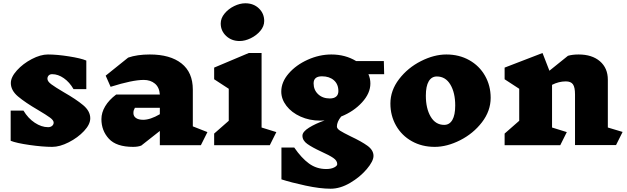

<svg xmlns="http://www.w3.org/2000/svg" viewBox="-20 -885 3819 1170"><path d="M213 -214Q134 -260 90 -297Q46 -334 46 -379Q46 -415 83 -456Q120 -497 173.5 -525Q227 -553 272 -553Q327 -553 400 -541.5Q473 -530 506 -516V-342H428Q404 -384 369 -408.5Q334 -433 298 -433Q284 -433 276.5 -425Q269 -417 269 -405Q269 -389 292.5 -371.5Q316 -354 367 -324Q444 -280 487 -244Q530 -208 530 -164Q530 -127 492 -86.5Q454 -46 399 -18Q344 10 298 10Q240 10 160 -1.5Q80 -13 45 -27V-211H123Q151 -164 192 -137Q233 -110 273 -110Q288 -110 297.5 -118Q307 -126 307 -138Q307 -152 284.5 -168.5Q262 -185 213 -214Z M1204 0H954V-87L841 2Q821 10 791 10Q689 10 643.5 -39.5Q598 -89 598 -159Q598 -199 621 -237.5Q644 -276 688 -309H954Q951 -353 924 -375.5Q897 -398 856 -398Q787 -398 654 -356L624 -424L761 -534Q816 -553 893 -553Q1017 -553 1086 -498.5Q1155 -444 1155 -339V-115L1244 -80ZM954 -189V-228H802Q797 -219 795 -212.5Q793 -206 793 -196Q793 -177 808.5 -166Q824 -155 853 -155H852Q896 -155 954 -189Z M1624 0H1285V-71L1374 -149V-344L1285 -402V-473L1496 -562H1574V-108L1664 -80ZM1590 -757Q1590 -725 1566.5 -697Q1543 -669 1508 -652Q1473 -635 1440 -635Q1391 -635 1358 -666Q1325 -697 1325 -742Q1325 -774 1348.5 -802.5Q1372 -831 1407 -848Q1442 -865 1475 -865Q1525 -865 1557.5 -834Q1590 -803 1590 -757Z M2225 -433Q2237 -406 2237 -376Q2237 -317 2186.5 -261.5Q2136 -206 2059 -175Q2033 -143 2033 -114Q2033 -101 2052.5 -88.5Q2072 -76 2117 -54Q2183 -23 2219.5 3.5Q2256 30 2256 65Q2256 97 2215 145.5Q2174 194 2113.5 229.5Q2053 265 1995 265Q1930 265 1842 246Q1754 227 1695 208V14H1773Q1817 78 1863 111.5Q1909 145 1968 145Q1997 145 2016 135.5Q2035 126 2035 115Q2035 94 2011 77.5Q1987 61 1938 39Q1882 13 1852.5 -8Q1823 -29 1823 -58Q1823 -82 1863 -107Q1903 -132 1958 -151Q1949 -150 1931 -150Q1866 -150 1811.5 -174.5Q1757 -199 1725.5 -240Q1694 -281 1694 -327Q1694 -385 1739 -437Q1784 -489 1855 -521Q1926 -553 1999 -553Q2084 -553 2150 -513H2319L2321 -433ZM1990 -285Q2015 -285 2028.5 -296.5Q2042 -308 2042 -330Q2042 -372 2014.5 -396Q1987 -420 1942 -420Q1891 -420 1891 -377Q1891 -337 1918.5 -311Q1946 -285 1990 -285Z M2970 -289Q2970 -209 2917 -140Q2864 -71 2784 -30.5Q2704 10 2629 10Q2551 10 2489.5 -24.5Q2428 -59 2393.5 -119.5Q2359 -180 2359 -254Q2359 -334 2412 -403Q2465 -472 2545 -512.5Q2625 -553 2700 -553Q2778 -553 2839.5 -518.5Q2901 -484 2935.5 -423.5Q2970 -363 2970 -289ZM2575 -302Q2575 -224 2604.5 -174Q2634 -124 2687 -124Q2719 -124 2736.5 -154Q2754 -184 2754 -242Q2754 -320 2724.5 -369.5Q2695 -419 2642 -419Q2610 -419 2592.5 -389.5Q2575 -360 2575 -302Z M3734 -1H3484V-310Q3484 -353 3471.5 -371Q3459 -389 3428 -389Q3385 -389 3344 -368V-108L3434 -80L3394 0H3055V-71L3144 -149V-344L3055 -402V-473L3286 -562L3328 -454L3441 -545Q3468 -553 3506 -553Q3588 -553 3636 -511.5Q3684 -470 3684 -399V-108L3774 -81Z"/></svg>

Font: Inknut Antiqua Black
Style: Regular
Weight: 900
Designer: Claus Eggers Sørensen
Foundry: Claus Eggers Sørensen
Version: Version 1.003; ttfautohint (v1.8.2) -l 8 -r 50 -G 200 -x 14 